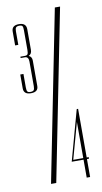

<svg xmlns="http://www.w3.org/2000/svg" viewBox="-86 -791 444 832"><g transform="rotate(-10 136.0 -375.0)"><path d="M84 -428Q84 -402 52 -402Q20 -402 20 -429V-490H34V-431Q34 -418 37 -413Q40 -408 50.5 -408Q61 -408 65 -412.5Q69 -417 69 -430V-538Q69 -559 54 -560H34V-566H53Q63 -566 66 -571Q69 -576 69 -589V-676Q69 -690 66 -694.5Q63 -699 52.5 -699Q42 -699 38 -694.5Q34 -690 34 -678V-618H20V-679Q20 -706 52 -706Q84 -706 84 -678V-587Q84 -569 70 -563Q84 -557 84 -540ZM241 -750 92 0H69L218 -750ZM241 -300V-86H250V-79H241V0H226V-79H174L235 -300ZM226 -86V-245L182 -86Z"/></g></svg>

Font: Dorsa
Style: Regular
Weight: 400
Version: Version 1.002